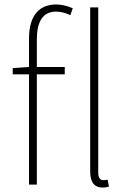

<svg xmlns="http://www.w3.org/2000/svg" viewBox="-20 -827 573 860"><path d="M439 13C453 13 459 11 468 9L462 -22C451 -20 446 -20 442 -20C429 -20 420 -31 420 -53V-794H384V-59C384 -8 405 13 439 13ZM37 -494H110V0H145V-494H270V-527H145V-650C145 -729 171 -775 231 -775C251 -775 273 -770 295 -759L306 -790C281 -801 255 -807 232 -807C156 -807 110 -758 110 -655V-527L37 -522Z"/></svg>

Font: Noto Sans CJK SC Thin
Style: Regular
Weight: 100
Designer: Ryoko NISHIZUKA 西塚涼子 (kana, bopomofo & ideographs); Paul D. Hunt (Latin, Greek & Cyrillic); Sandoll Communications 산돌커뮤니
Foundry: Adobe
Version: Version 2.004;hotconv 1.0.118;makeotfexe 2.5.65603